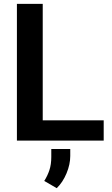

<svg xmlns="http://www.w3.org/2000/svg" viewBox="-20 -731 581 998"><path d="M519 -105.5V0H67.9V-710.9H202.1V-105.5ZM345.2 43.5V79.6Q345.2 123.5 325.7 170.2Q306.2 216.8 274.9 247.1L210 209.5Q227.1 182.6 236.8 153.3Q246.6 124 246.6 85V43.5Z"/></svg>

Font: Vazirmatn RD UI SemiBold
Style: Regular
Weight: 600
Designer: Saber Rastikerdar
Foundry: Saber Rastikerdar
Version: Version 33.003